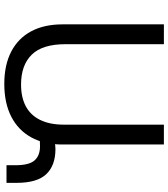

<svg xmlns="http://www.w3.org/2000/svg" viewBox="34 -788 764 871"><g transform="rotate(90 415.5 -352.0)"><path d="M360 10Q274 10 213.5 -21.5Q153 -53 121.5 -112Q90 -171 90 -254V-714H180V-267Q180 -163 227.5 -114.5Q275 -66 363 -66Q421 -66 461.5 -87.5Q502 -109 523.5 -152.5Q545 -196 545 -261V-714H635V-252Q635 -171 602.5 -112Q570 -53 508.5 -21.5Q447 10 360 10ZM622 -218Q630 -220 639 -221Q648 -222 656 -222Q730 -222 769.5 -180.5Q809 -139 809 -46V0H729V-41Q729 -103 707 -127.5Q685 -152 643 -152Q633 -152 624 -151.5Q615 -151 608 -149Z"/></g></svg>

Font: Noto Sans Armenian
Style: Regular
Weight: 400
Designer: Monotype Design Team
Foundry: Monotype Imaging Inc.
Version: Version 2.007